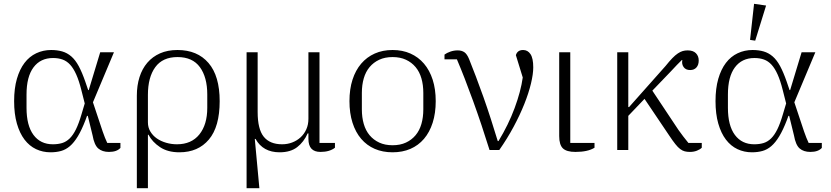

<svg xmlns="http://www.w3.org/2000/svg" viewBox="-20 -786 4352 1006"><path d="M611 -11Q592 10 551 10Q516 10 495 -8Q474 -26 465 -77L440 -179H436L428 -157Q408 -105 388 -72Q368 -39 346.5 -20.5Q325 -2 300 5Q275 12 245 12Q204 12 169 -4.5Q134 -21 108.5 -54.5Q83 -88 68.5 -138.5Q54 -189 54 -256Q54 -323 68.5 -373Q83 -423 108.5 -456.5Q134 -490 170 -507Q206 -524 248 -524Q280 -524 306 -516.5Q332 -509 353.5 -490.5Q375 -472 392.5 -439.5Q410 -407 427 -358L442 -314H445L505 -512H577L467 -250L518 -97Q524 -80 530 -64.5Q536 -49 542 -37H611ZM406 -315Q394 -363 379.5 -395.5Q365 -428 347.5 -447Q330 -466 308 -474Q286 -482 258 -482Q192 -482 155.5 -433Q119 -384 119 -291V-221Q119 -128 155.5 -79Q192 -30 257 -30Q284 -30 305.5 -36.5Q327 -43 345 -60.5Q363 -78 378 -108.5Q393 -139 407 -187L424 -244Z M697 -285Q697 -338 711 -382Q725 -426 752 -457.5Q779 -489 818.5 -506.5Q858 -524 910 -524Q1014 -524 1072.5 -456Q1131 -388 1131 -256Q1131 -122 1074.5 -55Q1018 12 920 12Q859 12 818.5 -15Q778 -42 758 -80H755V200H697ZM907 -30Q983 -30 1024.5 -81.5Q1066 -133 1066 -221V-291Q1066 -381 1027.5 -434Q989 -487 910 -487Q832 -487 793.5 -434Q755 -381 755 -289V-145Q755 -118 768 -96.5Q781 -75 802 -60.5Q823 -46 850.5 -38Q878 -30 907 -30Z M1272 -512H1330V-199Q1330 -109 1362 -69.5Q1394 -30 1458 -30Q1486 -30 1511 -39.5Q1536 -49 1555 -66.5Q1574 -84 1585 -108.5Q1596 -133 1596 -164V-512H1654V-37H1735V-12Q1707 10 1659 10Q1596 10 1596 -58V-87H1592Q1572 -42 1537 -15Q1502 12 1445 12Q1358 12 1319 -58H1315L1339 200H1272Z M2037 -25Q2077 -25 2107 -39Q2137 -53 2157.5 -77.5Q2178 -102 2188 -136.5Q2198 -171 2198 -213V-299Q2198 -341 2188 -375.5Q2178 -410 2157.5 -434.5Q2137 -459 2107 -473Q2077 -487 2037 -487Q1997 -487 1967 -473Q1937 -459 1916.5 -434.5Q1896 -410 1886 -375.5Q1876 -341 1876 -299V-213Q1876 -171 1886 -136.5Q1896 -102 1916.5 -77.5Q1937 -53 1967 -39Q1997 -25 2037 -25ZM2037 12Q1985 12 1943.5 -6Q1902 -24 1872.5 -58.5Q1843 -93 1827 -143Q1811 -193 1811 -256Q1811 -319 1827 -368.5Q1843 -418 1872.5 -452.5Q1902 -487 1943.5 -505.5Q1985 -524 2037 -524Q2089 -524 2130.5 -505.5Q2172 -487 2201.5 -452.5Q2231 -418 2247 -368.5Q2263 -319 2263 -256Q2263 -193 2247 -143Q2231 -93 2201.5 -58.5Q2172 -24 2130.5 -6Q2089 12 2037 12Z M2545 0Q2504 -132 2459 -256.5Q2414 -381 2374 -475H2309V-500Q2321 -509 2339.5 -515.5Q2358 -522 2378 -522Q2399 -522 2413 -512.5Q2427 -503 2438 -476Q2454 -436 2473.5 -385Q2493 -334 2513 -277.5Q2533 -221 2552 -162Q2571 -103 2588 -47H2592Q2644 -132 2676.5 -220Q2709 -308 2719 -380L2683 -497Q2691 -524 2721 -524Q2745 -524 2759.5 -502.5Q2774 -481 2774 -433Q2774 -398 2762 -348Q2750 -298 2727 -240.5Q2704 -183 2671 -121.5Q2638 -60 2596 0Z M2968 -512V-37H3095V-12Q3060 10 2995 10Q2949 10 2929.5 -8.5Q2910 -27 2910 -73V-512Z M3214 -512H3272V-225H3276L3467 -440Q3487 -465 3502.5 -481Q3518 -497 3531.5 -506Q3545 -515 3557 -518.5Q3569 -522 3583 -522Q3612 -522 3626.5 -507Q3641 -492 3641 -469Q3641 -446 3629 -432.5Q3617 -419 3596 -419Q3573 -419 3562 -434.5Q3551 -450 3555 -471L3553 -472Q3542 -461 3527 -446Q3512 -431 3495 -412L3398 -311L3535 -105Q3545 -91 3560 -71Q3575 -51 3587 -37H3657V-12Q3648 -3 3631.5 3.5Q3615 10 3595 10Q3580 10 3568 7Q3556 4 3544 -5Q3532 -14 3518.5 -31Q3505 -48 3487 -75L3357 -268L3272 -179V0H3214Z M4286 -11Q4267 10 4226 10Q4191 10 4170 -8Q4149 -26 4140 -77L4115 -179H4111L4103 -157Q4083 -105 4063 -72Q4043 -39 4021.5 -20.5Q4000 -2 3975 5Q3950 12 3920 12Q3879 12 3844 -4.5Q3809 -21 3783.5 -54.5Q3758 -88 3743.5 -138.5Q3729 -189 3729 -256Q3729 -323 3743.5 -373Q3758 -423 3783.5 -456.5Q3809 -490 3845 -507Q3881 -524 3923 -524Q3955 -524 3981 -516.5Q4007 -509 4028.5 -490.5Q4050 -472 4067.5 -439.5Q4085 -407 4102 -358L4117 -314H4120L4180 -512H4252L4142 -250L4193 -97Q4199 -80 4205 -64.5Q4211 -49 4217 -37H4286ZM4081 -315Q4069 -363 4054.5 -395.5Q4040 -428 4022.5 -447Q4005 -466 3983 -474Q3961 -482 3933 -482Q3867 -482 3830.5 -433Q3794 -384 3794 -291V-221Q3794 -128 3830.5 -79Q3867 -30 3932 -30Q3959 -30 3980.5 -36.5Q4002 -43 4020 -60.5Q4038 -78 4053 -108.5Q4068 -139 4082 -187L4099 -244ZM3910 -577 3931 -766 3994 -757 3937 -573Z"/></svg>

Font: IBM Plex Serif Light
Style: Regular
Weight: 300
Designer: Mike Abbink, Paul van der Laan, Pieter van Rosmalen
Foundry: Bold Monday
Version: Version 3.001